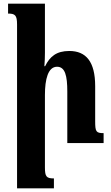

<svg xmlns="http://www.w3.org/2000/svg" viewBox="-20 -780 608 1047"><path d="M545 -54C504 -54 499 -62 499 -118V-310C499 -444 449 -502 358 -502C288 -502 252 -472 226 -419H222C224 -443 225 -468 225 -492V-760H24V-706C62 -706 73 -697 73 -647V247H274V193C233 193 225 183 225 133V-262C225 -348 242 -416 291 -416C335 -416 347 -367 347 -281V0H545Z"/></svg>

Font: Noto Serif Armenian Condensed Extra
Style: Regular
Weight: 800
Width: 3
Designer: Monotype Design Team
Foundry: Monotype Imaging Inc.
Version: Version 1.901